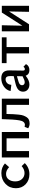

<svg xmlns="http://www.w3.org/2000/svg" viewBox="1218 -1684 475 2951"><g transform="rotate(-90 1455.5 -208.5)"><path d="M253 6Q159 6 98.5 -52.5Q38 -111 38 -202Q38 -298 104.5 -361.5Q171 -425 271 -425Q358 -425 419 -370L362 -306Q312 -353 258 -353Q203 -353 173 -313Q143 -273 143 -213Q143 -147 179.5 -108Q216 -69 271 -69Q328 -69 378 -113L424 -65Q354 6 253 6Z M902 -418V0H805V-345H609V0H511V-418Z M1415 -418V0H1319V-346H1179Q1178 -281 1176 -241.5Q1174 -202 1169 -156Q1164 -110 1154 -84Q1144 -58 1128.5 -34.5Q1113 -11 1088.5 -1Q1064 9 1031 9Q993 9 959 -13L982 -68Q1004 -63 1011 -63Q1066 -63 1081 -147Q1096 -231 1100 -418Z M1904 -86 1946 -47Q1919 6 1853 6Q1787 6 1767 -51Q1695 6 1634 6Q1583 6 1552.5 -21Q1522 -48 1522 -92Q1522 -134 1551 -163Q1580 -192 1652 -209L1761 -235L1762 -287Q1763 -360 1711 -360Q1681 -360 1656 -338.5Q1631 -317 1627 -272L1532 -283Q1543 -345 1599.5 -385.5Q1656 -426 1729 -426Q1851 -426 1849 -300L1846 -94Q1846 -64 1868 -64Q1891 -64 1904 -86ZM1667 -66Q1698 -66 1759 -99V-111L1760 -186L1675 -161Q1621 -145 1621 -107Q1621 -88 1634 -77Q1647 -66 1667 -66Z M2357 -418V-345H2208V0H2110V-345H1961V-418Z M2842 -418V0H2749L2755 -307L2558 0H2449V-418H2543L2536 -102L2738 -418Z"/></g></svg>

Font: EauTest Semibold
Style: Regular
Weight: 600
Designer: Christian Thalmann (Catharsis Fonts)
Version: Version 0.001;PS 000.001;hotconv 1.0.88;makeotf.lib2.5.64775